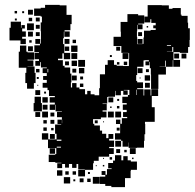

<svg xmlns="http://www.w3.org/2000/svg" viewBox="-20 -741 799 788"><path d="M752 -625H759V-577H758V-548H752V-524H718V-527H692V-495H719V-467H691V-494H689V-467H661V-492H658V-468H635V-467H661V-435H630V-376H600V-435H599V-461H595V-487H593V-473H577V-489H591V-494H573V-493H569V-467H543V-433H539V-409H543V-403H567V-379H543V-375H569V-349H572V-374H598V-349H601V-375H629V-347H603V-301H615V-241H575V-232H576V-190H573V-163H571V-135H542V-134H508V-156H507V-139H483V-163H477V-168H452V-194H473V-232H456V-250H474V-233H480V-256H502V-261H485V-281H500V-290H484V-312H500V-318H482V-344H505V-351H511V-372H488V-370H504V-352H486V-368H476V-350H454V-368H452V-344H423V-343H420V-316H401V-314H418V-288H401V-283H417V-259H394V-252H362V-233H367V-226H390V-205H399V-192H416V-174H425V-191H445V-171H428V-164H448V-138H428V-133H447V-109H428V-98H385V-81H365V-71H362V-44H329V-17H301V-45H328V-47H301V-68H294V-52H276V-68H263V-53H247V-68H235V-51H215V-71H232V-73H207V-76H180V-106H207V-109H211V-133H177V-168H152V-194H178V-169H212V-192H206V-230H231V-232H216V-250H234V-235H235V-250H234V-260H214V-282H234V-284H208V-311H206V-290H184V-312H205V-320H184V-342H205V-347H181V-371H175V-381H155V-401H172V-413H157V-429H172V-441H155V-461H172V-464H148V-486H145V-471H125V-491H140V-498H122V-524H140V-527H121V-555H144V-561H125V-581H145V-562H148V-613H147V-649H152V-673H147V-676H120V-706H147V-709H165V-721H225V-719H253V-680H274V-642H269V-617H245V-612H266V-590H244V-611H242V-584H239V-560H244V-524H268V-498H242V-522H236V-500H218V-494H238V-471H245V-464H268V-439H273V-403H271V-382H276V-400H294V-382H306V-375H329V-354H338V-368H352V-354H368V-350H387V-379H390V-436H411V-475H422V-494H448V-475H459V-471H485V-470H509V-497H510V-523H507V-524H478V-552H446V-590H476V-611H475V-651H503V-683H547V-678H572V-644H547V-641H565V-621H545V-639H543V-613H542V-589H543V-560H565V-561H569V-587H571V-615H598V-618H619V-625H609V-637H619V-647H601V-662H597V-649H573V-673H586V-720H644V-719H673V-705H688V-708H722V-681H725V-676H750V-648H752ZM95 -701H115V-681H95ZM40 -696H50V-686H40ZM71 -695H79V-687H71ZM127 -669H143V-653H127ZM112 -668V-654H98V-668ZM49 -665V-657H41V-665ZM86 -560H64V-575H19V-627H24V-652H66V-627H68V-638H82V-624H71V-612H86V-590H71V-582H86ZM91 -645H119V-617H91ZM143 -623H127V-639H143ZM582 -628V-634H588V-628ZM95 -611H115V-591H95ZM143 -593H127V-609H143ZM563 -609V-593H547V-609ZM245 -581H265V-561H245ZM545 -561V-581H565V-561ZM278 -578H292V-564H278ZM100 -566V-576H110V-566ZM665 -553H682V-556H665ZM119 -400V-377H91V-400H84V-442H88V-463H57V-529H62V-554H88V-529H93V-526H120V-496H93V-493H117V-469H93V-468H122V-442H126V-400ZM272 -554H298V-528H272ZM115 -531H95V-551H115ZM264 -550V-532H246V-550ZM457 -549H473V-533H457ZM687 -529H665V-528H691V-548H687ZM273 -523H297V-499H273ZM507 -499H483V-523H507ZM715 -521V-501H695V-521ZM745 -501H725V-521H745ZM431 -515H439V-507H431ZM301 -495H329V-467H301ZM274 -492H296V-470H274ZM263 -489V-473H247V-489ZM488 -474V-488H502V-474ZM470 -486V-476H460V-486ZM304 -462H326V-440H304ZM545 -461H565V-441H545ZM277 -443V-459H293V-443ZM128 -458H142V-444H128ZM175 -444H178V-458H175ZM579 -445V-457H591V-445ZM574 -432H596V-410H574ZM295 -411H275V-431H295ZM309 -415V-427H321V-415ZM131 -425H139V-417H131ZM557 -423V-419H553V-423ZM595 -401V-381H575V-401ZM322 -384H308V-398H322ZM137 -393V-389H133V-393ZM541 -373H539V-351H541ZM145 -351H125V-371H145ZM161 -357V-365H169V-357ZM148 -318H152V-284H118V-318H122V-344H148ZM176 -320H154V-342H176ZM425 -341H445V-321H425ZM461 -327V-335H469V-327ZM175 -311V-291H155V-311ZM470 -296H460V-306H470ZM438 -304V-298H432V-304ZM177 -259H153V-283H177ZM447 -259H423V-283H447ZM477 -259H453V-283H477ZM145 -261H125V-281H145ZM187 -279H203V-263H187ZM203 -233H187V-249H203ZM158 -248H172V-234H158ZM381 -247V-235H369V-247ZM407 -243V-239H403V-243ZM172 -204H158V-218H172ZM459 -205V-217H471V-205ZM200 -216V-206H190V-216ZM205 -171H185V-191H205ZM232 -163V-168H213V-163ZM477 -139H453V-163H477ZM230 -135V-139H213V-135ZM513 -133H537V-109H513ZM184 -110V-132H206V-110ZM457 -113V-129H473V-113ZM490 -116V-126H500V-116ZM504 -83H517V-78H542V-44H517V-39H516V-10H493V27H437V22H412V14H390V-16H412V-23H397V-39H413V-24H419V-47H438V-50H424V-72H444V-82H452V-104H478V-83H486V-100H504ZM430 -86V-96H440V-86ZM528 -94V-88H522V-94ZM403 -89V-93H407V-89ZM408 -58H402V-64H408ZM373 -59V-63H377V-59ZM236 -20H214V-42H236ZM248 -24V-38H262V-24ZM292 -24H278V-38H292ZM341 -27V-35H349V-27ZM389 13H361V-15H389ZM268 12H242V-14H268ZM323 7H307V-9H323ZM352 6H338V-8H352ZM289 3H281V-5H289Z"/></svg>

Font: Rubik-Storm
Style: Regular
Weight: 400
Designer: NaN (generative design), Hubert & Fischer (Rubik source font outlines)
Foundry: NaN, Hubert & Fischer
Version: Version 1.000